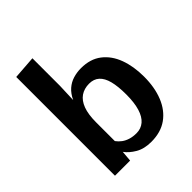

<svg xmlns="http://www.w3.org/2000/svg" viewBox="-211 -893 1034 1034"><g transform="rotate(-45 305.5 -376.5)"><path d="M341.8 9.8Q288.1 9.8 251.5 -11.7Q214.8 -33.2 194.8 -61L189.5 0H74.2V-752L207 -761.7V-551.8L203.1 -447.3Q219.2 -481.4 242.2 -501.5Q265.1 -521.5 293.9 -530.3Q322.8 -539.1 354 -539.1Q424.8 -539.1 470.9 -503.4Q517.1 -467.8 539.8 -406.2Q562.5 -344.7 562.5 -266.6Q562.5 -184.6 537.4 -122.3Q512.2 -60.1 463.4 -25.1Q414.6 9.8 341.8 9.8ZM318.4 -79.6Q352.5 -79.6 377 -100.3Q401.4 -121.1 414.1 -162.6Q426.8 -204.1 426.8 -266.6Q426.8 -328.6 416.3 -368.9Q405.8 -409.2 383.5 -429.2Q361.3 -449.2 326.2 -449.2Q288.6 -449.2 261.5 -430.7Q234.4 -412.1 220 -373.8Q205.6 -335.4 205.6 -274.4V-132.3Q217.3 -116.2 233.2 -104.5Q249 -92.8 270.3 -86.2Q291.5 -79.6 318.4 -79.6Z"/></g></svg>

Font: Comme SemiBold
Style: Regular
Weight: 600
Version: Version 1.000;gftools[0.9.27]